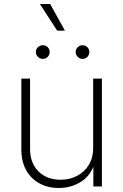

<svg xmlns="http://www.w3.org/2000/svg" viewBox="-20 -938 620 966"><path d="M275.9 7.8Q220.7 7.8 178 -15.6Q135.3 -39.1 111.3 -82.5Q87.4 -126 87.4 -186V-542.5H131.3V-188.5Q131.3 -117.7 173.6 -75.7Q215.8 -33.7 284.7 -33.7Q331.1 -33.7 368.4 -53.5Q405.8 -73.2 427.2 -109.1Q448.7 -145 448.7 -192.4V-542.5H492.7V0H449.7V-122.1H458Q438 -55.2 387.9 -23.7Q337.9 7.8 275.9 7.8ZM395.5 -641.6Q381.3 -641.6 371.1 -651.9Q360.8 -662.1 360.8 -676.3Q360.8 -690.9 371.1 -700.7Q381.3 -710.4 395.5 -710.4Q409.7 -710.4 419.7 -700.4Q429.7 -690.4 429.7 -676.3Q429.7 -662.1 419.7 -651.9Q409.7 -641.6 395.5 -641.6ZM195.8 -641.6Q181.2 -641.6 170.9 -651.9Q160.6 -662.1 160.6 -676.3Q160.6 -690.9 170.9 -700.7Q181.2 -710.4 195.8 -710.4Q210 -710.4 220 -700.4Q230 -690.4 230 -676.3Q230 -662.1 220 -651.9Q210 -641.6 195.8 -641.6ZM267.6 -783.7 180.7 -918H232.4L306.6 -783.7Z"/></svg>

Font: Inter 16pt ExtraLight
Style: Regular
Weight: 250
Version: Version 4.001;git-66647c0bb